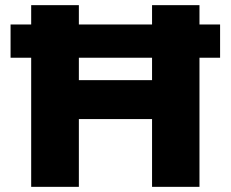

<svg xmlns="http://www.w3.org/2000/svg" viewBox="-20 -725 895 745"><path d="M101 0V-501H21V-630H101V-705H286V-630H570V-705H754V-630H834V-501H754V0H570V-263H286V0ZM286 -414H570V-501H286Z"/></svg>

Font: Mulish ExtraLight Black
Style: Regular
Weight: 900
Version: Version 3.603